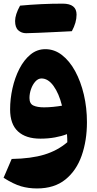

<svg xmlns="http://www.w3.org/2000/svg" viewBox="-20 -766 541 1075"><path d="M187 289.1Q139.6 289.1 98.1 277.1Q56.6 265.1 0 229.5L45.4 124Q154.8 122.1 228.5 99.6Q302.2 77.1 356.9 30.3Q356.9 19 356.4 8.1Q356 -2.9 355 -15.1Q325.2 -3.4 287.4 3.4Q249.5 10.3 206.1 10.3Q124.5 10.3 80.6 -30.3Q36.6 -70.8 36.6 -153.8Q36.6 -211.9 49.8 -271.2Q63 -330.6 88.4 -380.4Q113.8 -430.2 150.4 -460.4Q187 -490.7 233.9 -490.7Q284.7 -490.7 327.1 -457.8Q369.6 -424.8 400.9 -367.4Q432.1 -310.1 449.5 -236.3Q466.8 -162.6 466.8 -81.5Q466.8 21 437.3 105.2Q407.7 189.5 345.9 239.3Q284.2 289.1 187 289.1ZM327.1 -174.3Q310.1 -242.7 279.8 -284.7Q249.5 -326.7 212.4 -326.7Q193.4 -326.7 178 -309.6Q162.6 -292.5 153.8 -267.3Q145 -242.2 145 -217.3Q145 -185.5 166.7 -175.3Q188.5 -165 226.6 -165Q251 -165 277.8 -167.7Q304.7 -170.4 327.1 -174.3ZM92.3 -734.4Q211.4 -745.6 331.1 -745.6Q408.7 -745.6 408.7 -684.1Q408.7 -639.6 382.3 -591.3Q361.3 -590.3 335.7 -588.9Q310.1 -587.4 273.7 -585.9Q237.3 -584.5 194.3 -582.3Q151.4 -580.1 126 -580.1Q100.6 -580.1 82.5 -596.2Q64.5 -612.3 64.5 -648.2Q64.5 -684.1 92.3 -734.4Z"/></svg>

Font: Pinar DS4 ExtraBold
Style: Regular
Weight: 800
Designer: Amin Abedi
Version: Version 3.000